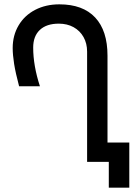

<svg xmlns="http://www.w3.org/2000/svg" viewBox="-20 -746 640 885"><path d="M251 -637Q194.5 -637 163.8 -608.2Q133 -579.5 133 -526.5Q133 -443.5 164 -348.5H68Q51.5 -410.5 45 -452Q38.5 -493.5 38.5 -524.5Q38.5 -583 65.8 -629Q93 -675 142 -700.5Q191 -726 253.5 -726Q362 -726 418.8 -665.2Q475.5 -604.5 475.5 -489.5V-89H576V119H481.5V0H381.5V-508Q381.5 -546 365 -575.2Q348.5 -604.5 319 -620.8Q289.5 -637 251 -637Z"/></svg>

Font: JuliaMono SemiBold
Style: Regular
Weight: 600
Monospace: yes
Designer: cormullion
Foundry: corm
Version: Version 0.055; ttfautohint (v1.8.4)